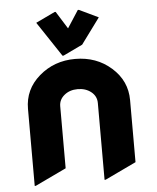

<svg xmlns="http://www.w3.org/2000/svg" viewBox="-54 -813 710 869"><g transform="rotate(-5 300.5 -379.0)"><path d="M226.6 -766.6H231.4L280.8 -687.5L332 -766.6H336.9L423.8 -725.1L337.9 -608.4L250 -566.4H245.1L139.6 -725.1ZM73.2 9.8H68.4V-340.3Q68.4 -428.7 136.7 -487.8Q205.1 -546.9 300.3 -546.9Q397 -546.9 464.4 -487.3Q532.2 -427.2 532.2 -339.8V-57.6L390.6 9.8H385.7V-338.9Q385.7 -370.1 361.1 -389.9Q336.4 -409.7 300 -409.7Q263.7 -409.7 239.3 -389.6Q214.8 -369.6 214.8 -339.4V-57.6Z"/></g></svg>

Font: Nova Round
Style: Bold
Weight: 700
Designer: Wojciech Kalinowski "wmk69" (wmk69@o2.pl)
Foundry: Wojciech Kalinowski "wmk69" (wmk69@o2.pl)
Version: Version 3.1.0; 2021-05-23